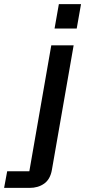

<svg xmlns="http://www.w3.org/2000/svg" viewBox="-117 -749 420 936"><path d="M149 -610 170 -729H278L257 -610ZM-97 167 -82 86H26L133 -528H242L136 79Q128 125 98.5 146Q69 167 27 167Z"/></svg>

Font: Hubot Sans Medium
Style: Italic
Weight: 500
Italic angle: -10°
Designer: Deni Anggara
Foundry: GitHub
Version: Version 1.001; ttfautohint (v1.8.4.7-5d5b);gftools[0.9.31]